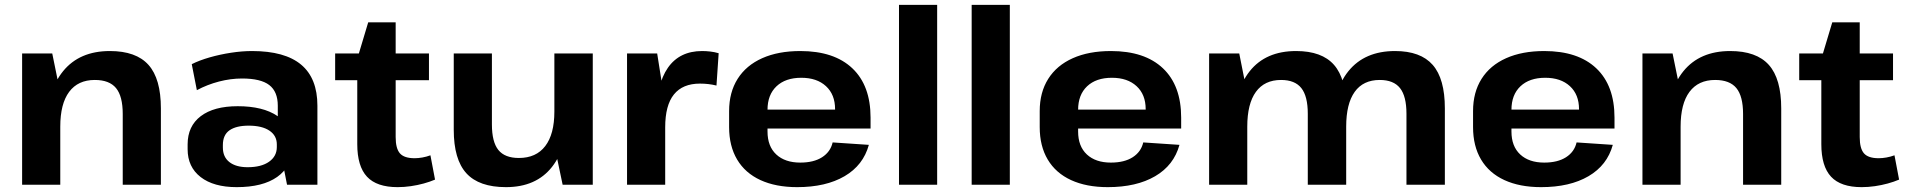

<svg xmlns="http://www.w3.org/2000/svg" viewBox="-20 -760 7842 790"><path d="M485 -291Q485 -364 457.5 -397.5Q430 -431 370 -431Q301 -431 264.5 -382Q228 -333 228 -239L172 -158V-227Q172 -384 239.5 -467Q307 -550 432 -550Q540 -550 591 -493Q642 -436 642 -314V0H485ZM71 -540H195L228 -378V0H71Z M1123 -194V-325Q1123 -383 1088 -410Q1053 -437 976 -437Q929 -437 881 -424.5Q833 -412 790 -389L769 -496Q801 -512 843 -524Q885 -536 930.5 -543Q976 -550 1017 -550Q1152 -550 1219 -494Q1286 -438 1286 -325V0H1161ZM954 10Q859 10 805.5 -31.5Q752 -73 752 -146V-166Q752 -241 806 -282Q860 -323 958 -323Q1062 -323 1121 -283Q1180 -243 1180 -169V-148Q1180 -74 1120.5 -32Q1061 10 954 10ZM999 -72Q1055 -72 1087 -94.5Q1119 -117 1119 -155V-166Q1119 -202 1088.5 -222.5Q1058 -243 1003 -243Q952 -243 924.5 -224Q897 -205 897 -163V-153Q897 -114 924 -93Q951 -72 999 -72Z M1616 10Q1530 10 1490 -33Q1450 -76 1450 -167V-518L1495 -668H1608V-196Q1608 -149 1625.5 -129Q1643 -109 1686 -109Q1701 -109 1718 -112Q1735 -115 1751 -121L1770 -21Q1749 -12 1723.5 -5Q1698 2 1670.5 6Q1643 10 1616 10ZM1359 -540H1745V-430H1359Z M2004 -248Q2004 -176 2030.5 -143Q2057 -110 2115 -110Q2186 -110 2223.5 -159Q2261 -208 2261 -301L2317 -382V-313Q2317 -157 2251.5 -73.5Q2186 10 2062 10Q1951 10 1899 -47Q1847 -104 1847 -226V-540H2004ZM2419 0H2295L2261 -162V-540H2419Z M2560 -540H2684L2717 -331V0H2560ZM2680 -277Q2680 -412 2728 -481Q2776 -550 2869 -550Q2885 -550 2902.5 -548Q2920 -546 2937 -541L2928 -408Q2896 -416 2860 -416Q2789 -416 2753 -371.5Q2717 -327 2717 -236Z M3260 10Q3172 10 3109 -19Q3046 -48 3013 -103.5Q2980 -159 2980 -237V-303Q2980 -380 3015 -435.5Q3050 -491 3116 -520.5Q3182 -550 3273 -550Q3412 -550 3487 -479Q3562 -408 3562 -276V-231H3109V-309H3438L3416 -279V-311Q3416 -371 3378.5 -405.5Q3341 -440 3277 -440Q3212 -440 3175 -405Q3138 -370 3138 -308V-219Q3138 -158 3174 -124.5Q3210 -91 3273 -91Q3328 -91 3362.5 -113Q3397 -135 3406 -174L3555 -164Q3532 -80 3455 -35Q3378 10 3260 10Z M3836 -740V0H3679V-740Z M4135 -740V0H3978V-740Z M4538 10Q4450 10 4387 -19Q4324 -48 4291 -103.5Q4258 -159 4258 -237V-303Q4258 -380 4293 -435.5Q4328 -491 4394 -520.5Q4460 -550 4551 -550Q4690 -550 4765 -479Q4840 -408 4840 -276V-231H4387V-309H4716L4694 -279V-311Q4694 -371 4656.5 -405.5Q4619 -440 4555 -440Q4490 -440 4453 -405Q4416 -370 4416 -308V-219Q4416 -158 4452 -124.5Q4488 -91 4551 -91Q4606 -91 4640.5 -113Q4675 -135 4684 -174L4833 -164Q4810 -80 4733 -35Q4656 10 4538 10Z M5767 -292Q5767 -364 5740.5 -397.5Q5714 -431 5657 -431Q5589 -431 5554 -382Q5519 -333 5519 -239L5461 -158V-227Q5461 -384 5528 -467Q5595 -550 5720 -550Q5825 -550 5875 -493Q5925 -436 5925 -314V0H5767ZM4955 -540H5079L5112 -374V0H4955ZM5361 -292Q5361 -364 5334.5 -397.5Q5308 -431 5251 -431Q5183 -431 5147.5 -382Q5112 -333 5112 -239L5056 -158V-227Q5056 -384 5122 -467Q5188 -550 5313 -550Q5419 -550 5469 -493Q5519 -436 5519 -314V0H5361Z M6321 10Q6233 10 6170 -19Q6107 -48 6074 -103.5Q6041 -159 6041 -237V-303Q6041 -380 6076 -435.5Q6111 -491 6177 -520.5Q6243 -550 6334 -550Q6473 -550 6548 -479Q6623 -408 6623 -276V-231H6170V-309H6499L6477 -279V-311Q6477 -371 6439.5 -405.5Q6402 -440 6338 -440Q6273 -440 6236 -405Q6199 -370 6199 -308V-219Q6199 -158 6235 -124.5Q6271 -91 6334 -91Q6389 -91 6423.5 -113Q6458 -135 6467 -174L6616 -164Q6593 -80 6516 -35Q6439 10 6321 10Z M7152 -291Q7152 -364 7124.5 -397.5Q7097 -431 7037 -431Q6968 -431 6931.5 -382Q6895 -333 6895 -239L6839 -158V-227Q6839 -384 6906.5 -467Q6974 -550 7099 -550Q7207 -550 7258 -493Q7309 -436 7309 -314V0H7152ZM6738 -540H6862L6895 -378V0H6738Z M7640 10Q7554 10 7514 -33Q7474 -76 7474 -167V-518L7519 -668H7632V-196Q7632 -149 7649.5 -129Q7667 -109 7710 -109Q7725 -109 7742 -112Q7759 -115 7775 -121L7794 -21Q7773 -12 7747.5 -5Q7722 2 7694.5 6Q7667 10 7640 10ZM7383 -540H7769V-430H7383Z"/></svg>

Font: Pathway Extreme
Style: Bold
Weight: 700
Designer: Eduardo Rodriguez Tunni
Foundry: Eduardo Rodriguez Tunni
Version: Version 1.001;gftools[0.9.26]